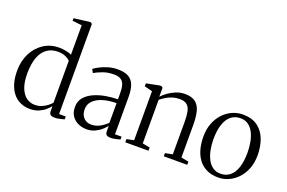

<svg xmlns="http://www.w3.org/2000/svg" viewBox="-104 -1183 2331 1558"><g transform="rotate(20 1062.0 -404.0)"><path d="M229 11Q184.5 11 147.2 -5.5Q110 -22 83 -54.5Q56 -87 41.2 -135Q26.5 -183 26.5 -245.5Q26.5 -329.5 59.5 -395.5Q92.5 -461.5 151 -500Q209.5 -538.5 284.5 -538.5Q319.5 -538.5 347.8 -531.8Q376 -525 393 -517V-771L311 -780.5V-802.5L441.5 -819H455L467 -809.5V-31.5H524.5V-6.5Q507.5 -2 486 3.2Q464.5 8.5 443 8.5Q418.5 8.5 406.5 -0.2Q394.5 -9 394.5 -33.5V-73.5Q383 -58 360.5 -38Q338 -18 305.2 -3.5Q272.5 11 229 11ZM254 -34Q287 -34 314.2 -45.5Q341.5 -57 361.8 -73.2Q382 -89.5 393 -102.5V-463.5Q383.5 -477 355 -490.5Q326.5 -504 286 -504Q232.5 -504 193.5 -476.8Q154.5 -449.5 133.2 -394.2Q112 -339 111.5 -255.5Q111 -179 130.2 -130Q149.5 -81 182 -57.5Q214.5 -34 254 -34Z M716.5 8.5Q680 8.5 646 -6.2Q612 -21 590 -51.8Q568 -82.5 568 -131Q568 -179.5 596.2 -213Q624.5 -246.5 670.2 -267.2Q716 -288 770 -297.5Q824 -307 875 -307.5V-355.5Q875 -399 867.2 -427.8Q859.5 -456.5 838.2 -471.2Q817 -486 776 -486Q723.5 -486 681.8 -470.5Q640 -455 610.5 -438L594 -467.5Q609 -479.5 639 -495.5Q669 -511.5 708.8 -523.5Q748.5 -535.5 792.5 -535.5Q851.5 -535.5 885.8 -515.8Q920 -496 934.8 -456Q949.5 -416 949.5 -354.5V-32.5H1006V-8Q995.5 -5 982 -1.5Q968.5 2 953.8 4.5Q939 7 923.5 7Q901.5 7 890 -1.5Q878.5 -10 878.5 -34.5V-79.5Q868.5 -65.5 846 -44.5Q823.5 -23.5 790.8 -7.5Q758 8.5 716.5 8.5ZM740 -40Q778.5 -40 812.2 -58Q846 -76 875 -104.5V-274Q809.5 -274 758.2 -258.2Q707 -242.5 677.8 -212.8Q648.5 -183 648.5 -140.5Q648.5 -107.5 661 -85Q673.5 -62.5 694.5 -51.2Q715.5 -40 740 -40Z M1112 -40V-463.5L1043.5 -481V-506.5L1153 -528.5H1171L1183 -519V-477V-442Q1201.5 -462.5 1231.2 -484Q1261 -505.5 1297.2 -520Q1333.5 -534.5 1372 -534.5Q1433 -534.5 1465 -508.5Q1497 -482.5 1508.8 -434.8Q1520.5 -387 1520.5 -321V-40L1585 -27.5V0H1382.5V-27.5L1446 -40V-319Q1446 -369.5 1439.2 -405.8Q1432.5 -442 1411.2 -461.5Q1390 -481 1346 -481Q1314.5 -481 1287 -472.8Q1259.5 -464.5 1234.8 -450Q1210 -435.5 1186.5 -416.5V-40L1250.5 -27.5V0H1050V-27.5Z M1629.5 -259.5Q1629.5 -326 1650 -377.8Q1670.5 -429.5 1705.2 -465.5Q1740 -501.5 1782.5 -520Q1825 -538.5 1869.5 -538.5Q1952.5 -538.5 2002 -500.5Q2051.5 -462.5 2073.5 -401Q2095.5 -339.5 2095.5 -268.5Q2095.5 -202.5 2075 -150.5Q2054.5 -98.5 2020 -62.5Q1985.5 -26.5 1943 -7.8Q1900.5 11 1856.5 11Q1794.5 11 1751 -11.2Q1707.5 -33.5 1680.8 -71.5Q1654 -109.5 1641.8 -158Q1629.5 -206.5 1629.5 -259.5ZM1862.5 -24.5Q1909 -24.5 1942.2 -51.2Q1975.5 -78 1993.2 -130.2Q2011 -182.5 2011 -259.5Q2011 -305.5 2003 -349Q1995 -392.5 1977.5 -427.5Q1960 -462.5 1932 -483Q1904 -503.5 1863.5 -503.5Q1817 -503.5 1783.2 -477Q1749.5 -450.5 1731.5 -398.2Q1713.5 -346 1713.5 -268.5Q1713.5 -222 1722 -178.2Q1730.5 -134.5 1748.2 -99.8Q1766 -65 1794.2 -44.8Q1822.5 -24.5 1862.5 -24.5Z"/></g></svg>

Font: Merriweather 96pt Light
Style: Regular
Weight: 300
Version: Version 2.100